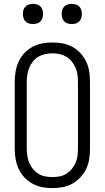

<svg xmlns="http://www.w3.org/2000/svg" viewBox="-20 -962 540 990"><path d="M250 8Q277 8 303.5 3Q330 -2 353 -15Q376 -28 394.5 -47.5Q413 -67 424.5 -91.5Q436 -116 440 -142Q444 -168 444 -195V-540Q444 -567 440 -593.5Q436 -620 424.5 -644Q413 -668 394.5 -688Q376 -708 353 -720.5Q330 -733 303.5 -738Q277 -743 250 -743Q223 -743 197 -738Q171 -733 147.5 -720.5Q124 -708 105.5 -688Q87 -668 76 -644Q65 -620 60.5 -593.5Q56 -567 56 -540V-195Q56 -168 60.5 -142Q65 -116 76 -91.5Q87 -67 105.5 -47.5Q124 -28 147.5 -15Q171 -2 197 3Q223 8 250 8ZM250 -49Q231 -49 212.5 -52.5Q194 -56 178 -66Q162 -76 150 -90.5Q138 -105 131 -122Q124 -139 121 -157.5Q118 -176 118 -195V-540Q118 -559 121 -577.5Q124 -596 131 -613Q138 -630 150 -645Q162 -660 178 -669.5Q194 -679 212.5 -683Q231 -687 250 -687Q269 -687 287.5 -683Q306 -679 322 -669.5Q338 -660 350 -645Q362 -630 369.5 -613Q377 -596 379.5 -577.5Q382 -559 382 -540V-195Q382 -176 379.5 -157.5Q377 -139 369.5 -122Q362 -105 350 -90.5Q338 -76 322 -66Q306 -56 287.5 -52.5Q269 -49 250 -49ZM350 -838Q361 -838 371 -841Q381 -844 388.5 -851.5Q396 -859 399 -869.5Q402 -880 402 -890Q402 -901 399 -911Q396 -921 388.5 -928.5Q381 -936 371 -939Q361 -942 350 -942Q340 -942 329.5 -939Q319 -936 311.5 -928.5Q304 -921 301 -911Q298 -901 298 -890Q298 -880 301 -869.5Q304 -859 311.5 -851.5Q319 -844 329.5 -841Q340 -838 350 -838ZM150 -838Q161 -838 171 -841Q181 -844 188.5 -851.5Q196 -859 199 -869.5Q202 -880 202 -890Q202 -901 199 -911Q196 -921 188.5 -928.5Q181 -936 171 -939Q161 -942 150 -942Q140 -942 129.5 -939Q119 -936 111.5 -928.5Q104 -921 101 -911Q98 -901 98 -890Q98 -880 101 -869.5Q104 -859 111.5 -851.5Q119 -844 129.5 -841Q140 -838 150 -838Z"/></svg>

Font: Iosevka SS09 Light
Style: Regular
Weight: 300
Monospace: yes
Designer: Belleve Invis
Foundry: Belleve Invis
Version: Version 5.2.1; ttfautohint (v1.8.3)